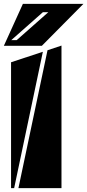

<svg xmlns="http://www.w3.org/2000/svg" viewBox="-26 -970 450 990"><path d="M291 -735V0H69L219 -711ZM31 0V-649L195 -703L47 0ZM190 -734H-6L92 -950H404ZM223 -907H195L32 -763H60Z"/></svg>

Font: J.M. Nexus Grotesque
Style: Regular
Weight: 900
Designer: deFharo
Foundry: deFharo
Version: Version 3.003